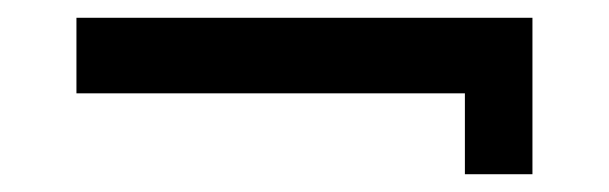

<svg xmlns="http://www.w3.org/2000/svg" viewBox="-20 -393 685 216"><path d="M579 -197V-373H66V-288H503V-197Z"/></svg>

Font: Sztylet
Style: Bd
Weight: 700
Foundry: Cannot Into Space Fonts, PlusOne Fonts
Version: Version 0.12